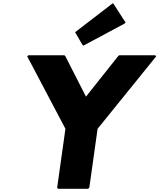

<svg xmlns="http://www.w3.org/2000/svg" viewBox="-20 -1179 1001 1206"><path d="M159 -832 151 -825 391 -370 339 0 345 7H533L541 0L593 -370L961 -825L955 -832H729L721 -825L520 -572L391 -825L385 -832ZM460 -983 452 -976 497 -899 503 -892 761 -1030 769 -1037 695 -1152 689 -1159Z"/></svg>

Font: Hussar Woodtype
Style: BlkObl
Weight: 900
Foundry: Cannot Into Space Fonts
Version: Version 1.07